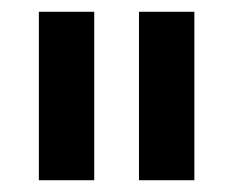

<svg xmlns="http://www.w3.org/2000/svg" viewBox="-20 -717 397 326"><path d="M46 -411V-697H140V-411ZM216 -411V-697H310V-411Z"/></svg>

Font: HK Grotesk SemiBold
Style: Regular
Weight: 600
Designer: Alfredo Marco Pradil
Foundry: Hanken Design Co.
Version: Version 3.001;FEAKit 1.0